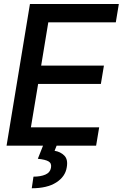

<svg xmlns="http://www.w3.org/2000/svg" viewBox="-20 -748 630 986"><path d="M13.7 0 133.8 -727.5H590.3L574.7 -633.3H228L191.4 -411.1H513.7L498 -316.9H175.8L138.7 -94.2H489.3L473.6 0ZM202.1 -2.9H272L260.3 26.4Q290.5 31.2 310.3 51Q330.1 70.8 322.8 111.3Q315.4 159.2 268.8 189Q222.2 218.8 143.1 218.8L151.9 159.2Q188.5 159.2 212.9 148.7Q237.3 138.2 241.7 114.3Q246.1 90.8 229.7 81.1Q213.4 71.3 174.3 67.4Z"/></svg>

Font: Inter Tight Medium
Style: Italic
Weight: 500
Italic angle: -9.39999°
Designer: Rasmus Andersson
Foundry: rsms
Version: Version 3.004